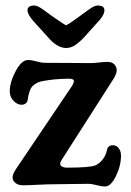

<svg xmlns="http://www.w3.org/2000/svg" viewBox="-20 -675 479 702"><path d="M336.9 -654.8Q361.8 -654.8 361.8 -637.7Q361.8 -622.6 346.2 -604L286.1 -537.1Q266.6 -517.1 252 -508.3Q237.3 -499.5 221.7 -499.5Q194.3 -499.5 165 -528.3L103.5 -596.2Q80.6 -621.6 80.6 -637.7Q80.6 -654.8 105.5 -654.8Q108.4 -654.8 111.3 -654.1Q114.3 -653.3 118.2 -651.6Q122.1 -649.9 125.2 -648.2Q128.4 -646.5 134.3 -642.3Q140.1 -638.2 143.8 -635.5Q147.5 -632.8 156.2 -626.5Q165 -620.1 170.4 -616.2Q211.4 -587.4 221.7 -582.5Q227.1 -585 233.2 -588.9Q239.3 -592.8 243.9 -596.2Q248.5 -599.6 257.6 -606Q266.6 -612.3 272 -616.2Q277.3 -620.1 286.1 -626.5Q294.9 -632.8 298.6 -635.5Q302.2 -638.2 308.1 -642.3Q314 -646.5 317.1 -648.2Q320.3 -649.9 324.2 -651.6Q328.1 -653.3 331.1 -654.1Q334 -654.8 336.9 -654.8ZM154.3 -1Q145 -1 114.5 0.7Q84 2.4 62.5 2.4Q46.9 2.4 36.4 -6.1Q25.9 -14.6 25.9 -26.4Q25.9 -39.6 41.5 -61.5L242.7 -359.9Q250 -371.1 250 -378.9Q250 -387.2 231.9 -387.2Q180.2 -387.2 132.8 -377.9Q120.6 -375.5 111.3 -369.6Q102.1 -363.8 97.2 -358.2Q92.3 -352.5 88.6 -342Q85 -331.5 84 -326.4Q83 -321.3 81.1 -309.1Q79.6 -300.8 73.2 -296.4Q66.9 -292 58.6 -292Q43.5 -292 29.5 -306.4Q15.6 -320.8 15.6 -340.8Q15.6 -373.5 37.1 -414.6Q58.6 -455.6 82.5 -455.6Q95.7 -455.6 113.8 -450.4Q131.8 -445.3 146 -445.3Q169.9 -445.3 236.3 -444.8Q302.7 -444.3 311.5 -444.3Q323.2 -444.3 341.8 -446.5Q360.4 -448.7 374 -448.7Q389.2 -448.7 397.9 -439.7Q406.7 -430.7 406.7 -417.5Q406.7 -408.2 397.5 -390.6L205.1 -89.8Q200.2 -82 200.2 -75.7Q200.2 -69.8 207.3 -65.9Q214.4 -62 223.6 -62Q310.5 -62 329.6 -70.8Q345.2 -78.1 356.4 -93.3Q367.7 -108.4 370.6 -125Q374 -144 393.1 -144Q405.3 -144 413.8 -133.3Q422.4 -122.6 422.4 -106.4Q422.4 -68.8 403.8 -31Q385.3 6.8 364.3 6.8Q351.1 6.8 333.5 2Q315.9 -2.9 301.8 -2.9Q283.2 -2.9 229.7 -2Q176.3 -1 154.3 -1Z"/></svg>

Font: Cooper* SemiBold
Style: Regular
Weight: 600
Designer: Owen Earl
Foundry: indestructible type*
Version: Version 0.001